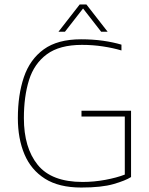

<svg xmlns="http://www.w3.org/2000/svg" viewBox="-20 -830 667 860"><path d="M242 -688 337 -810H367L462 -688H433L352 -792L271 -688ZM344 10Q244 10 181.5 -29.5Q119 -69 89.5 -139Q60 -209 60 -301Q60 -405 87 -484.5Q114 -564 176 -609Q238 -654 343 -654Q396 -654 441.5 -647.5Q487 -641 524 -630V-604Q487 -615 441.5 -622Q396 -629 347 -629Q247 -629 190 -587Q133 -545 110 -471.5Q87 -398 87 -301Q87 -168 149 -91.5Q211 -15 350 -15Q401 -15 452 -24.5Q503 -34 539 -48V-308H345V-334H567V-37Q542 -21 488.5 -5.5Q435 10 344 10Z"/></svg>

Font: Kanit Thin
Style: Regular
Weight: 250
Designer: Katatrad Team
Foundry: CadsonDemak
Version: Version 2.000; ttfautohint (v1.8.3)